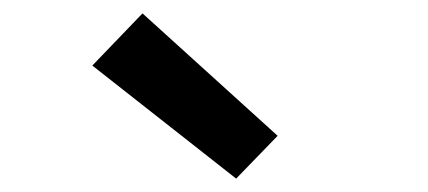

<svg xmlns="http://www.w3.org/2000/svg" viewBox="-20 -817 640 287"><path d="M333 -550 118 -719 193 -797 395 -614Z"/></svg>

Font: Iosevka SS04 Semibold Extended
Style: Regular
Weight: 600
Width: 7
Monospace: yes
Designer: Belleve Invis
Foundry: Belleve Invis
Version: Version 19.0.0; ttfautohint (v1.8.4)